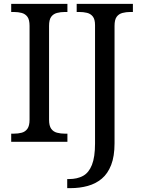

<svg xmlns="http://www.w3.org/2000/svg" viewBox="-20 -734 736 994"><path d="M38 0V-42H51Q74 -42 92.5 -47Q111 -52 122 -67.5Q133 -83 133 -114V-600Q133 -632 122 -647Q111 -662 92.5 -667Q74 -672 51 -672H38V-714H329V-672H316Q294 -672 275 -667Q256 -662 245 -647Q234 -632 234 -600V-114Q234 -83 245 -67.5Q256 -52 275 -47Q294 -42 316 -42H329V0ZM328 240V193H337Q380 193 410 176.5Q440 160 456 119.5Q472 79 472 9V-604Q472 -634 460.5 -648.5Q449 -663 430.5 -667.5Q412 -672 390 -672H377V-714H668V-672H655Q633 -672 614 -667Q595 -662 584 -647Q573 -632 573 -600V8Q573 75 555.5 120Q538 165 507 191Q476 217 434.5 228.5Q393 240 345 240Z"/></svg>

Font: Noto Serif Gurmukhi
Style: Regular
Weight: 400
Designer: Vaibhav Singh and the Monotype Design Team
Foundry: Monotype Imaging Inc.
Version: Version 2.003